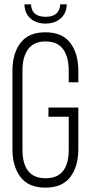

<svg xmlns="http://www.w3.org/2000/svg" viewBox="-20 -854 416 880"><path d="M286 -834Q285 -793 258 -769.5Q231 -746 189 -746Q146 -746 119.5 -769.5Q93 -793 92 -834H122Q125 -777 189 -777Q253 -777 256 -834ZM339 -529V-477H295V-532Q295 -592 269.5 -628Q244 -664 189 -664Q134 -664 108.5 -628Q83 -592 83 -532V-168Q83 -37 189 -37Q295 -37 295 -168V-319H202V-361H339V-171Q339 -91 302 -42.5Q265 6 188 6Q111 6 74 -42.5Q37 -91 37 -171V-529Q37 -609 74 -657.5Q111 -706 188 -706Q265 -706 302 -657.5Q339 -609 339 -529Z"/></svg>

Font: Bebas Neue Book
Style: Regular
Weight: 300
Designer: Ryoichi Tsunekawa
Foundry: Ryoichi Tsunekawa
Version: Version 1.003;PS 001.003;hotconv 1.0.88;makeotf.lib2.5.64775